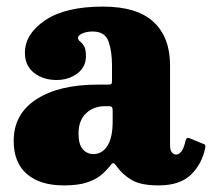

<svg xmlns="http://www.w3.org/2000/svg" viewBox="-20 -552 643 582"><path d="M21.5 -125Q21.5 -206.5 90.2 -251Q159 -295.5 275.5 -295.5H306.5Q315.5 -295.5 317.5 -297.5Q319.5 -299.5 319.5 -308.5V-354Q319.5 -396 309 -426.2Q298.5 -456.5 260.5 -456.5Q243.5 -456.5 230 -450.8Q216.5 -445 216.5 -437.5Q216.5 -431 222.5 -426.5Q228.5 -422 234.5 -412.8Q240.5 -403.5 240.5 -382Q240.5 -348.5 214 -329Q187.5 -309.5 151 -309.5Q111 -309.5 83.2 -331.2Q55.5 -353 55.5 -391.5Q55.5 -449 116.8 -490.5Q178 -532 292 -532Q395.5 -532 445.5 -485.5Q495.5 -439 495.5 -353.5V-111.5Q495.5 -96.5 501.2 -90Q507 -83.5 514 -83.5Q522 -83.5 529.5 -92.5Q537 -101.5 543 -127Q545.5 -137 554.5 -133L598.5 -115Q604 -113 602 -103Q592 -54.5 558.5 -22.2Q525 10 461 10H460.5Q406.5 10 379 -6.5Q351.5 -23 335 -46Q328 -56.5 324.2 -57.5Q320.5 -58.5 313.5 -49Q302.5 -35 286.5 -21.5Q270.5 -8 243.8 1Q217 10 174 10Q101.5 10 61.5 -24.5Q21.5 -59 21.5 -125ZM218 -147Q218 -114.5 230.8 -99.8Q243.5 -85 263 -85Q289.5 -85 305.5 -109.8Q321.5 -134.5 321.5 -183.5V-218.5Q321.5 -230 312 -230H297.5Q263.5 -230 240.8 -208.5Q218 -187 218 -147Z"/></svg>

Font: Besley* Narrow Heavy
Style: Regular
Weight: 800
Width: 4
Designer: Owen Earl
Foundry: indestructible type*
Version: Version 3.000; ttfautohint (v1.8.3)